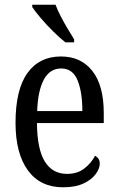

<svg xmlns="http://www.w3.org/2000/svg" viewBox="-20 -786 502 816"><path d="M248 10Q151 10 98.5 -62Q46 -134 46 -264Q46 -405 96.5 -475.5Q147 -546 239 -546Q324 -546 372.5 -484.5Q421 -423 421 -305V-263H137Q138 -152 170.5 -99.5Q203 -47 265 -47Q309 -47 338.5 -70Q368 -93 384 -124Q392 -120 398 -112Q404 -104 404 -90Q404 -70 387 -46.5Q370 -23 335.5 -6.5Q301 10 248 10ZM330 -314Q330 -395 309.5 -445Q289 -495 240 -495Q192 -495 166.5 -448Q141 -401 138 -314ZM258 -606Q235 -624 206 -652.5Q177 -681 152.5 -710Q128 -739 117 -756V-766H216Q224 -744 238 -717Q252 -690 267.5 -664Q283 -638 295 -619V-606Z"/></svg>

Font: Noto Serif Hebrew Condensed
Style: Regular
Weight: 400
Width: 3
Designer: Monotype Design Team
Foundry: Monotype Imaging Inc.
Version: Version 2.004; ttfautohint (v1.8.4.7-5d5b)